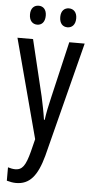

<svg xmlns="http://www.w3.org/2000/svg" viewBox="-63 -754 495 1030"><g transform="rotate(5 185.0 -239.0)"><path d="M60 -668C60 -633 79 -616 103 -616C127 -616 145 -633 145 -668C145 -701 127 -718 103 -718C79 -718 60 -702 60 -668ZM223 -668C223 -633 241 -616 266 -616C290 -616 309 -633 309 -668C309 -701 290 -718 266 -718C242 -718 223 -702 223 -668ZM4 -537 146 -3 129 65C109 141 92 167 53 167C41 167 27 164 14 160V232C32 237 48 240 64 240C137 240 178 191 208 81L366 -537H283L212 -233C201 -188 193 -148 188 -111H184C178 -153 169 -195 161 -233L88 -537Z"/></g></svg>

Font: Noto Sans Sinhala UI ExtraCondensed
Style: Regular
Weight: 400
Width: 2
Designer: Jelle Bosma - Monotype Design Team
Foundry: Monotype Imaging Inc.
Version: Version 2.006